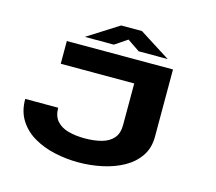

<svg xmlns="http://www.w3.org/2000/svg" viewBox="-121 -1033 1342 1195"><g transform="rotate(15 550.0 -435.0)"><path d="M478.5 11Q400.5 11 325.5 -5.5Q250.5 -22 190 -57.2Q129.5 -92.5 93.8 -148.8Q58 -205 58 -285H270.5Q270.5 -232 297.2 -201Q324 -170 371 -156.8Q418 -143.5 478.5 -143.5Q541 -143.5 588.2 -156.8Q635.5 -170 662 -201Q688.5 -232 688.5 -285V-553.5H215V-700H899V-266.5Q899 -193.5 863 -140.8Q827 -88 766.5 -54.5Q706 -21 631.2 -5Q556.5 11 478.5 11ZM316.5 -754 516.5 -881H650.5L850.5 -754H663.5L583.5 -808L503.5 -754Z"/></g></svg>

Font: Trispace Expanded ExtraBold
Style: Regular
Weight: 800
Width: 7
Designer: Tyler Finck
Foundry: Etcetera Type Company
Version: Version 1.210; ttfautohint (v1.8.3)